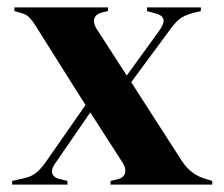

<svg xmlns="http://www.w3.org/2000/svg" viewBox="-20 -501 608 521"><path d="M13 -10 39 -16Q62 -20 76 -30.5Q90 -41 104 -61L212 -216L76 -432Q65 -449 57 -456Q49 -463 33 -467L19 -471V-481H273V-471L256 -467Q235 -461 235 -444Q235 -434 242 -423L324 -296L413 -419Q424 -435 424 -445Q424 -458 404 -464L379 -471V-481H525V-471L501 -465Q480 -459 468 -450Q456 -441 441 -420L336 -278L473 -65Q498 -26 540 -15L556 -10V0H280V-10L297 -14Q320 -19 320 -38Q320 -49 313 -59L225 -196L130 -58Q121 -46 121 -36Q121 -28 127 -22.5Q133 -17 143 -15L163 -10V0H13Z"/></svg>

Font: DeepMind Serif Display
Style: Regular
Weight: 800
Designer: Frank Grießhammer / Modifications: Colophon Foundry
Foundry: Colophon Foundry
Version: Version 5.002